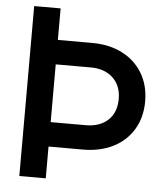

<svg xmlns="http://www.w3.org/2000/svg" viewBox="-54 -803 748 861"><g transform="rotate(5 320.0 -372.5)"><path d="M65 -755H184V-613H339Q415 -613 473.5 -583.5Q532 -554 565 -499.5Q598 -445 598 -372Q598 -300 565 -245.5Q532 -191 473.5 -162Q415 -133 339 -133H184V10H65ZM342 -243Q405 -243 442 -277.5Q479 -312 479 -373Q479 -433 441.5 -468Q404 -503 342 -503H184V-243Z"/></g></svg>

Font: BLUETTI 2.0 Medium
Style: Italic
Weight: 500
Designer: Stijn de Vries
Foundry: tokotype
Version: Version 2.005;October 31, 2023;FontCreator 14.0.0.2814 64-bi